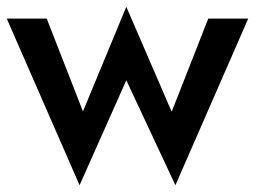

<svg xmlns="http://www.w3.org/2000/svg" viewBox="-20 -515 753 567"><path d="M0 -460H118L225 -186L353 -495L487 -185L595 -460H713L498 32L353 -278L215 32Z"/></svg>

Font: Jost* Medium
Style: Regular
Weight: 500
Version: Version 3.7